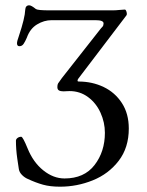

<svg xmlns="http://www.w3.org/2000/svg" viewBox="-20 -689 555 723"><path d="M40 0ZM85 -15Q73 -20 63 -30Q53 -40 51 -52Q50 -57 45 -92Q40 -127 40 -159Q40 -165 46 -169.5Q52 -174 60 -174Q66 -174 84 -130Q105 -78 143 -47.5Q181 -17 223 -17Q297 -17 336 -67.5Q375 -118 375 -189Q375 -228 358.5 -264.5Q342 -301 311.5 -323.5Q281 -346 242 -346Q234 -346 229.5 -345.5Q225 -345 219 -345Q208 -345 202 -348.5Q196 -352 196 -361Q196 -370 198.5 -374.5Q201 -379 213 -395L360 -582Q362 -584 366 -588.5Q370 -593 370 -601Q370 -613 340 -613H174Q146 -613 119.5 -597Q93 -581 81 -547Q75 -533 69 -524Q63 -515 53 -515Q44 -515 44 -526Q44 -534 51 -553Q74 -622 75 -652Q76 -669 90 -669Q98 -669 115 -655Q122 -650 166 -650H404Q416 -650 429.5 -651.5Q443 -653 450 -653Q454 -653 456.5 -644Q459 -635 456 -631L275 -393Q272 -389 272 -385.5Q272 -382 276 -382Q327 -382 370 -361.5Q413 -341 439 -301Q465 -261 465 -205Q465 -133 427 -83.5Q389 -34 329.5 -10Q270 14 206 14Q169 14 142 6.5Q115 -1 85 -15Z"/></svg>

Font: EB Garamond
Style: Regular
Weight: 400
Designer: Georg Duffner and Octavio Pardo
Foundry: Georg Duffner
Version: Version 1.000; ttfautohint (v1.6)